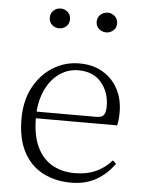

<svg xmlns="http://www.w3.org/2000/svg" viewBox="-54 -804 645 861"><g transform="rotate(5 268.0 -373.0)"><path d="M298 14Q227 14 171 -15Q115 -44 83.5 -103.5Q52 -163 52 -252Q52 -334 84.5 -394.5Q117 -455 171 -488.5Q225 -522 289 -522Q351 -522 395.5 -495.5Q440 -469 464 -423.5Q488 -378 488 -320Q488 -283 482 -260H82V-290H387Q411 -290 419.5 -302.5Q428 -315 428 -341Q428 -404 391.5 -447.5Q355 -491 288 -491Q240 -491 201 -463Q162 -435 139 -383.5Q116 -332 116 -263Q116 -183 141 -131Q166 -79 210 -54.5Q254 -30 311 -30Q364 -30 404.5 -48Q445 -66 477 -102L492 -88Q459 -41 411 -13.5Q363 14 298 14ZM184 -671Q166 -671 152.5 -683Q139 -695 139 -715Q139 -735 152.5 -747.5Q166 -760 184 -760Q203 -760 216.5 -747.5Q230 -735 230 -715Q230 -695 216.5 -683Q203 -671 184 -671ZM397 -671Q378 -671 364 -683Q350 -695 350 -715Q350 -735 364 -747.5Q378 -760 397 -760Q414 -760 428 -747.5Q442 -735 442 -715Q442 -695 428 -683Q414 -671 397 -671Z"/></g></svg>

Font: Noto Serif JP
Style: Regular
Weight: 200
Designer: Ryoko NISHIZUKA 西塚涼子 (kana & ideographs); Frank Grießhammer (Latin, Greek & Cyrillic); Wenlong ZHANG 张文龙 (bopomofo); San
Foundry: Adobe
Version: Version 2.001;hotconv 1.1.0;makeotfexe 2.6.0